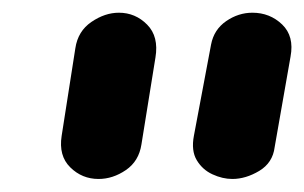

<svg xmlns="http://www.w3.org/2000/svg" viewBox="-20 -943 478 302"><path d="M345.5 -661.5Q330 -661.5 314.2 -668.8Q298.5 -676 289.5 -691Q280.5 -706 285 -729.5L312 -873Q316.5 -896.5 335.8 -909.8Q355 -923 377 -923Q404.5 -923 423.8 -904.5Q443 -886 437 -854L412 -711.5Q409 -687 387.8 -674.2Q366.5 -661.5 345.5 -661.5ZM135 -661.5Q109 -661.5 90.5 -679.8Q72 -698 77 -729.5L98.5 -867Q102.5 -894 123.8 -908.5Q145 -923 167 -923Q193 -923 211.5 -904.2Q230 -885.5 224.5 -852.5L202.5 -716Q198.5 -689.5 178 -675.5Q157.5 -661.5 135 -661.5Z"/></svg>

Font: Edu AU VIC WA NT Hand SemiBold
Style: Regular
Weight: 600
Version: Version 1.001